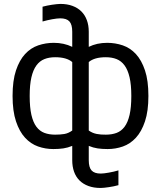

<svg xmlns="http://www.w3.org/2000/svg" viewBox="-20 -747 818 976"><path d="M431.2 67.4Q431.2 104 445.6 119.6Q460 135.3 492.2 135.3Q499.5 135.3 510 134Q520.5 132.8 532.7 130.6Q544.9 128.4 557.9 125.5Q570.8 122.6 582 119.1V194.3Q570.8 197.3 558.3 200Q545.9 202.6 533.7 204.3Q521.5 206.1 510.5 207.3Q499.5 208.5 491.7 208.5Q456.5 208.5 429.4 198.5Q402.3 188.5 384 170.2Q365.7 151.9 356.4 125.7Q347.2 99.6 347.2 67.4V-5.4Q324.7 3.9 302.2 7.3Q279.8 10.7 251 10.7Q210.9 10.7 173.6 -2.4Q136.2 -15.6 107.4 -46.9Q78.6 -78.1 61.3 -130.1Q43.9 -182.1 43.9 -259.3Q43.9 -337.4 61.3 -389.2Q78.6 -440.9 107.4 -472.2Q136.2 -503.4 174.3 -516.4Q212.4 -529.3 253.4 -529.3Q305.2 -529.3 347.2 -508.8V-585.9Q347.2 -622.6 332.8 -638.2Q318.4 -653.8 286.1 -653.8Q278.8 -653.8 268.3 -652.6Q257.8 -651.4 245.6 -649.2Q233.4 -647 220.5 -644Q207.5 -641.1 196.3 -637.7V-712.9Q207 -715.8 219.7 -718.5Q232.4 -721.2 244.6 -722.9Q256.8 -724.6 267.8 -725.8Q278.8 -727.1 286.6 -727.1Q321.8 -727.1 348.6 -717Q375.5 -707 393.8 -688.7Q412.1 -670.4 421.6 -644.3Q431.2 -618.2 431.2 -585.9V-508.8Q472.2 -529.3 524.9 -529.3Q565.9 -529.3 604 -516.4Q642.1 -503.4 670.9 -472.2Q699.7 -440.9 717 -389.2Q734.4 -337.4 734.4 -259.3Q734.4 -182.1 717 -130.1Q699.7 -78.1 670.9 -46.9Q642.1 -15.6 604.7 -2.4Q567.4 10.7 527.3 10.7Q498 10.7 475.8 7.3Q453.6 3.9 431.2 -5.4ZM518.1 -62.5Q548.8 -62.5 572.8 -71.5Q596.7 -80.6 613.3 -102.8Q629.9 -125 638.7 -163.1Q647.5 -201.2 647.5 -259.3Q647.5 -315.9 638.7 -353.8Q629.9 -391.6 613.3 -414.3Q596.7 -437 572.8 -446.5Q548.8 -456.1 518.1 -456.1Q460 -456.1 431.2 -431.6V-83.5Q440.9 -76.7 450.7 -72.5Q460.4 -68.4 471.2 -66.2Q481.9 -64 493.4 -63.2Q504.9 -62.5 518.1 -62.5ZM260.3 -456.1Q229.5 -456.1 205.6 -446.5Q181.6 -437 165 -414.3Q148.4 -391.6 139.6 -353.8Q130.9 -315.9 130.9 -259.3Q130.9 -201.2 139.6 -163.1Q148.4 -125 165 -102.8Q181.6 -80.6 205.6 -71.5Q229.5 -62.5 260.3 -62.5Q286.6 -62.5 307.1 -65.9Q327.6 -69.3 347.2 -83.5V-431.6Q318.4 -456.1 260.3 -456.1Z"/></svg>

Font: Arian AMU
Style: Regular
Weight: 400
Designer: Ruben Hakobyan (Tarumian)
Foundry: Ruben Hakobyan (Tarumian)
Version: Version 4.003